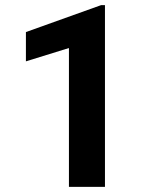

<svg xmlns="http://www.w3.org/2000/svg" viewBox="-20 -732 614 752"><path d="M391.1 0H250V-543.9L81.5 -491.7V-606.4L376 -711.9H391.1Z"/></svg>

Font: RobotoDraft
Style: Bold
Weight: 700
Version: Version 2.001150; 2014